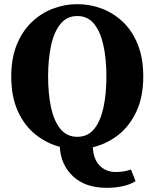

<svg xmlns="http://www.w3.org/2000/svg" viewBox="-20 -696 742 922"><path d="M351 -39Q402 -39 432.5 -77Q463 -115 477 -180.5Q491 -246 491 -329Q491 -411 477 -476.5Q463 -542 432.5 -580.5Q402 -619 351 -619Q301 -619 270 -580.5Q239 -542 225 -476.5Q211 -411 211 -329Q211 -246 225 -180.5Q239 -115 270 -77Q301 -39 351 -39ZM493 206Q390 206 331 151Q272 96 267 9Q203 -8 150 -50.5Q97 -93 65.5 -162.5Q34 -232 34 -329Q34 -415 60 -480Q86 -545 131 -588.5Q176 -632 233 -654Q290 -676 351 -676Q413 -676 469.5 -654.5Q526 -633 571 -590Q616 -547 642 -481.5Q668 -416 668 -329Q668 -231 635 -160.5Q602 -90 547.5 -47.5Q493 -5 426 11Q428 67 458 98.5Q488 130 537 130Q552 130 571 127.5Q590 125 609 118L631 174Q606 190 570 198Q534 206 493 206Z"/></svg>

Font: Source Serif 4
Style: Bold
Weight: 700
Designer: Frank Grießhammer
Foundry: Adobe
Version: Version 4.005;hotconv 1.1.0;makeotfexe 2.6.0